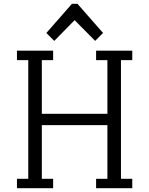

<svg xmlns="http://www.w3.org/2000/svg" viewBox="-20 -999 792 1019"><path d="M490 0H682V-50H622V-680H682V-730H490V-680H550V-395H202V-680H262V-730H70V-680H130V-50H70V0H262V-50H202V-335H550V-50H490ZM268 -782 376 -892 485 -782 527 -824 391 -979H362L226 -824Z"/></svg>

Font: Glegoo
Style: Regular
Weight: 400
Version: Version 2.0.1; ttfautohint (v0.9) -r 48 -G 60